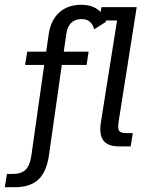

<svg xmlns="http://www.w3.org/2000/svg" viewBox="-77 -613 616 804"><path d="M108.1 -341H28L36.9 -396.7H133.6L113.2 -375L126.9 -469.1Q135.5 -529.1 171.4 -561Q207.3 -593 262.8 -593Q304.6 -593 331.5 -573.8Q358.4 -554.6 367.3 -522.1L317.2 -490.2Q312.2 -510.5 299.4 -521.8Q286.6 -533.1 264.6 -533.1Q237.7 -533.1 221.6 -517.7Q205.5 -502.4 201.1 -472.9L186.8 -375.2L172.4 -396.7H294.1L285.6 -341H181.8L128.2 36Q118.3 106.3 84 138.6Q49.7 171 -14.9 171H-56.8L-48 115.4H-23.9Q12.7 115.4 30.6 97.3Q48.5 79.2 54.3 38.7ZM422.4 0Q373.6 0 355.6 -25.1Q337.6 -50.2 345.4 -100.1L413.2 -527.4H339.2L347.8 -583H495.4L419.7 -103.3Q415.7 -78.4 421.1 -67Q426.5 -55.6 451.6 -55.6H479.1L470.2 0Z"/></svg>

Font: Rokkitt SemiBold
Style: Italic
Weight: 600
Italic angle: -9°
Designer: Vernon Adams
Foundry: Vernon Adams
Version: Version 3.103